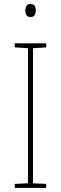

<svg xmlns="http://www.w3.org/2000/svg" viewBox="-20 -928 300 948"><path d="M208 0H53V-20L118 -23V-690L53 -694V-714H208V-694L143 -690V-23L208 -20ZM130 -908Q147 -908 152 -898Q157 -888 157 -876Q157 -863 151.5 -853.5Q146 -844 130 -844Q116 -844 110.5 -853.5Q105 -863 105 -876Q105 -888 110 -898Q115 -908 130 -908Z"/></svg>

Font: Noto Sans Gurmukhi UI SemiCondensed Thin
Style: Regular
Weight: 100
Width: 4
Designer: Jelle Bosma - Monotype Design Team
Foundry: Monotype Imaging Inc.
Version: Version 2.004; ttfautohint (v1.8.4.7-5d5b)